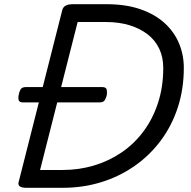

<svg xmlns="http://www.w3.org/2000/svg" viewBox="-20 -895 910 915"><path d="M106 0Q61 0 69 -28L277 -848Q281 -862 293.5 -868.5Q306 -875 328 -875H487Q581 -875 650.5 -850.5Q720 -826 765.5 -784Q811 -742 833.5 -687.5Q856 -633 856 -572Q856 -471 827.5 -383.5Q799 -296 746.5 -225.5Q694 -155 622 -104.5Q550 -54 463 -27Q376 0 279 0ZM171 -85H279Q356 -85 427 -106Q498 -127 558.5 -168Q619 -209 663.5 -268.5Q708 -328 733 -404.5Q758 -481 758 -572Q758 -622 739 -662.5Q720 -703 684 -731Q648 -759 598 -774.5Q548 -790 486 -790H350ZM90 -407Q72 -407 69 -418Q66 -429 69 -442Q71 -456 77.5 -468Q84 -480 103 -480H467Q486 -480 488.5 -468Q491 -456 489 -442Q486 -429 479.5 -418Q473 -407 455 -407Z"/></svg>

Font: Playwrite IS
Style: Regular
Weight: 400
Designer: Veronika Burian, José Scaglione
Foundry: TypeTogether
Version: Version 1.002